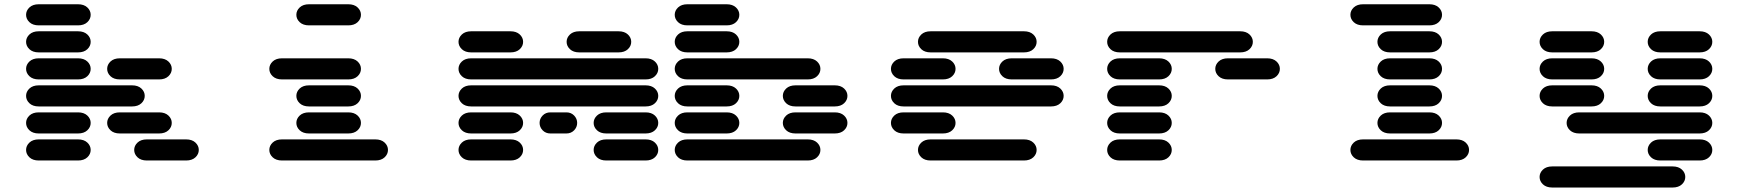

<svg xmlns="http://www.w3.org/2000/svg" viewBox="-20 -756 8040 888"><path d="M159.2 -13.7H340.8Q368.2 -13.7 383.8 -28.3Q399.4 -43 399.4 -62.5Q399.4 -82 383.8 -96.7Q368.2 -111.3 340.8 -111.3H159.2Q131.8 -111.3 116.2 -96.7Q100.6 -82 100.6 -62.5Q100.6 -43 116.2 -28.3Q131.8 -13.7 159.2 -13.7ZM659.2 -13.7H840.8Q868.2 -13.7 883.8 -28.3Q899.4 -43 899.4 -62.5Q899.4 -82 883.8 -96.7Q868.2 -111.3 840.8 -111.3H659.2Q631.8 -111.3 616.2 -96.7Q600.6 -82 600.6 -62.5Q600.6 -43 616.2 -28.3Q631.8 -13.7 659.2 -13.7ZM159.2 -138.7H340.8Q368.2 -138.7 383.8 -153.3Q399.4 -168 399.4 -187.5Q399.4 -207 383.8 -221.7Q368.2 -236.3 340.8 -236.3H159.2Q131.8 -236.3 116.2 -221.7Q100.6 -207 100.6 -187.5Q100.6 -168 116.2 -153.3Q131.8 -138.7 159.2 -138.7ZM534.2 -138.7H715.8Q743.2 -138.7 758.8 -153.3Q774.4 -168 774.4 -187.5Q774.4 -207 758.8 -221.7Q743.2 -236.3 715.8 -236.3H534.2Q506.8 -236.3 491.2 -221.7Q475.6 -207 475.6 -187.5Q475.6 -168 491.2 -153.3Q506.8 -138.7 534.2 -138.7ZM159.2 -263.7H590.8Q618.2 -263.7 633.8 -278.3Q649.4 -293 649.4 -312.5Q649.4 -332 633.8 -346.7Q618.2 -361.3 590.8 -361.3H159.2Q131.8 -361.3 116.2 -346.7Q100.6 -332 100.6 -312.5Q100.6 -293 116.2 -278.3Q131.8 -263.7 159.2 -263.7ZM159.2 -388.7H340.8Q368.2 -388.7 383.8 -403.3Q399.4 -418 399.4 -437.5Q399.4 -457 383.8 -471.7Q368.2 -486.3 340.8 -486.3H159.2Q131.8 -486.3 116.2 -471.7Q100.6 -457 100.6 -437.5Q100.6 -418 116.2 -403.3Q131.8 -388.7 159.2 -388.7ZM534.2 -388.7H715.8Q743.2 -388.7 758.8 -403.3Q774.4 -418 774.4 -437.5Q774.4 -457 758.8 -471.7Q743.2 -486.3 715.8 -486.3H534.2Q506.8 -486.3 491.2 -471.7Q475.6 -457 475.6 -437.5Q475.6 -418 491.2 -403.3Q506.8 -388.7 534.2 -388.7ZM159.2 -513.7H340.8Q368.2 -513.7 383.8 -528.3Q399.4 -543 399.4 -562.5Q399.4 -582 383.8 -596.7Q368.2 -611.3 340.8 -611.3H159.2Q131.8 -611.3 116.2 -596.7Q100.6 -582 100.6 -562.5Q100.6 -543 116.2 -528.3Q131.8 -513.7 159.2 -513.7ZM159.2 -638.7H340.8Q368.2 -638.7 383.8 -653.3Q399.4 -668 399.4 -687.5Q399.4 -707 383.8 -721.7Q368.2 -736.3 340.8 -736.3H159.2Q131.8 -736.3 116.2 -721.7Q100.6 -707 100.6 -687.5Q100.6 -668 116.2 -653.3Q131.8 -638.7 159.2 -638.7Z M1284.2 -13.7H1715.8Q1743.2 -13.7 1758.8 -28.3Q1774.4 -43 1774.4 -62.5Q1774.4 -82 1758.8 -96.7Q1743.2 -111.3 1715.8 -111.3H1284.2Q1256.8 -111.3 1241.2 -96.7Q1225.6 -82 1225.6 -62.5Q1225.6 -43 1241.2 -28.3Q1256.8 -13.7 1284.2 -13.7ZM1409.2 -138.7H1590.8Q1618.2 -138.7 1633.8 -153.3Q1649.4 -168 1649.4 -187.5Q1649.4 -207 1633.8 -221.7Q1618.2 -236.3 1590.8 -236.3H1409.2Q1381.8 -236.3 1366.2 -221.7Q1350.6 -207 1350.6 -187.5Q1350.6 -168 1366.2 -153.3Q1381.8 -138.7 1409.2 -138.7ZM1409.2 -263.7H1590.8Q1618.2 -263.7 1633.8 -278.3Q1649.4 -293 1649.4 -312.5Q1649.4 -332 1633.8 -346.7Q1618.2 -361.3 1590.8 -361.3H1409.2Q1381.8 -361.3 1366.2 -346.7Q1350.6 -332 1350.6 -312.5Q1350.6 -293 1366.2 -278.3Q1381.8 -263.7 1409.2 -263.7ZM1284.2 -388.7H1590.8Q1618.2 -388.7 1633.8 -403.3Q1649.4 -418 1649.4 -437.5Q1649.4 -457 1633.8 -471.7Q1618.2 -486.3 1590.8 -486.3H1284.2Q1256.8 -486.3 1241.2 -471.7Q1225.6 -457 1225.6 -437.5Q1225.6 -418 1241.2 -403.3Q1256.8 -388.7 1284.2 -388.7ZM1409.2 -638.7H1590.8Q1618.2 -638.7 1633.8 -653.3Q1649.4 -668 1649.4 -687.5Q1649.4 -707 1633.8 -721.7Q1618.2 -736.3 1590.8 -736.3H1409.2Q1381.8 -736.3 1366.2 -721.7Q1350.6 -707 1350.6 -687.5Q1350.6 -668 1366.2 -653.3Q1381.8 -638.7 1409.2 -638.7Z M2159.2 -13.7H2340.8Q2368.2 -13.7 2383.8 -28.3Q2399.4 -43 2399.4 -62.5Q2399.4 -82 2383.8 -96.7Q2368.2 -111.3 2340.8 -111.3H2159.2Q2131.8 -111.3 2116.2 -96.7Q2100.6 -82 2100.6 -62.5Q2100.6 -43 2116.2 -28.3Q2131.8 -13.7 2159.2 -13.7ZM2784.2 -13.7H2965.8Q2993.2 -13.7 3008.8 -28.3Q3024.4 -43 3024.4 -62.5Q3024.4 -82 3008.8 -96.7Q2993.2 -111.3 2965.8 -111.3H2784.2Q2756.8 -111.3 2741.2 -96.7Q2725.6 -82 2725.6 -62.5Q2725.6 -43 2741.2 -28.3Q2756.8 -13.7 2784.2 -13.7ZM2159.2 -138.7H2340.8Q2368.2 -138.7 2383.8 -153.3Q2399.4 -168 2399.4 -187.5Q2399.4 -207 2383.8 -221.7Q2368.2 -236.3 2340.8 -236.3H2159.2Q2131.8 -236.3 2116.2 -221.7Q2100.6 -207 2100.6 -187.5Q2100.6 -168 2116.2 -153.3Q2131.8 -138.7 2159.2 -138.7ZM2525.4 -138.7H2599.6Q2621.1 -138.7 2635.3 -153.3Q2649.4 -168 2649.4 -187.5Q2649.4 -207 2635.3 -221.7Q2621.1 -236.3 2599.6 -236.3H2525.4Q2503.9 -236.3 2489.7 -221.7Q2475.6 -207 2475.6 -187.5Q2475.6 -168 2489.7 -153.3Q2503.9 -138.7 2525.4 -138.7ZM2784.2 -138.7H2965.8Q2993.2 -138.7 3008.8 -153.3Q3024.4 -168 3024.4 -187.5Q3024.4 -207 3008.8 -221.7Q2993.2 -236.3 2965.8 -236.3H2784.2Q2756.8 -236.3 2741.2 -221.7Q2725.6 -207 2725.6 -187.5Q2725.6 -168 2741.2 -153.3Q2756.8 -138.7 2784.2 -138.7ZM2159.2 -263.7H2965.8Q2993.2 -263.7 3008.8 -278.3Q3024.4 -293 3024.4 -312.5Q3024.4 -332 3008.8 -346.7Q2993.2 -361.3 2965.8 -361.3H2159.2Q2131.8 -361.3 2116.2 -346.7Q2100.6 -332 2100.6 -312.5Q2100.6 -293 2116.2 -278.3Q2131.8 -263.7 2159.2 -263.7ZM2159.2 -388.7H2965.8Q2993.2 -388.7 3008.8 -403.3Q3024.4 -418 3024.4 -437.5Q3024.4 -457 3008.8 -471.7Q2993.2 -486.3 2965.8 -486.3H2159.2Q2131.8 -486.3 2116.2 -471.7Q2100.6 -457 2100.6 -437.5Q2100.6 -418 2116.2 -403.3Q2131.8 -388.7 2159.2 -388.7ZM2159.2 -513.7H2340.8Q2368.2 -513.7 2383.8 -528.3Q2399.4 -543 2399.4 -562.5Q2399.4 -582 2383.8 -596.7Q2368.2 -611.3 2340.8 -611.3H2159.2Q2131.8 -611.3 2116.2 -596.7Q2100.6 -582 2100.6 -562.5Q2100.6 -543 2116.2 -528.3Q2131.8 -513.7 2159.2 -513.7ZM2659.2 -513.7H2840.8Q2868.2 -513.7 2883.8 -528.3Q2899.4 -543 2899.4 -562.5Q2899.4 -582 2883.8 -596.7Q2868.2 -611.3 2840.8 -611.3H2659.2Q2631.8 -611.3 2616.2 -596.7Q2600.6 -582 2600.6 -562.5Q2600.6 -543 2616.2 -528.3Q2631.8 -513.7 2659.2 -513.7Z M3159.2 -13.7H3715.8Q3743.2 -13.7 3758.8 -28.3Q3774.4 -43 3774.4 -62.5Q3774.4 -82 3758.8 -96.7Q3743.2 -111.3 3715.8 -111.3H3159.2Q3131.8 -111.3 3116.2 -96.7Q3100.6 -82 3100.6 -62.5Q3100.6 -43 3116.2 -28.3Q3131.8 -13.7 3159.2 -13.7ZM3159.2 -138.7H3340.8Q3368.2 -138.7 3383.8 -153.3Q3399.4 -168 3399.4 -187.5Q3399.4 -207 3383.8 -221.7Q3368.2 -236.3 3340.8 -236.3H3159.2Q3131.8 -236.3 3116.2 -221.7Q3100.6 -207 3100.6 -187.5Q3100.6 -168 3116.2 -153.3Q3131.8 -138.7 3159.2 -138.7ZM3659.2 -138.7H3840.8Q3868.2 -138.7 3883.8 -153.3Q3899.4 -168 3899.4 -187.5Q3899.4 -207 3883.8 -221.7Q3868.2 -236.3 3840.8 -236.3H3659.2Q3631.8 -236.3 3616.2 -221.7Q3600.6 -207 3600.6 -187.5Q3600.6 -168 3616.2 -153.3Q3631.8 -138.7 3659.2 -138.7ZM3159.2 -263.7H3340.8Q3368.2 -263.7 3383.8 -278.3Q3399.4 -293 3399.4 -312.5Q3399.4 -332 3383.8 -346.7Q3368.2 -361.3 3340.8 -361.3H3159.2Q3131.8 -361.3 3116.2 -346.7Q3100.6 -332 3100.6 -312.5Q3100.6 -293 3116.2 -278.3Q3131.8 -263.7 3159.2 -263.7ZM3659.2 -263.7H3840.8Q3868.2 -263.7 3883.8 -278.3Q3899.4 -293 3899.4 -312.5Q3899.4 -332 3883.8 -346.7Q3868.2 -361.3 3840.8 -361.3H3659.2Q3631.8 -361.3 3616.2 -346.7Q3600.6 -332 3600.6 -312.5Q3600.6 -293 3616.2 -278.3Q3631.8 -263.7 3659.2 -263.7ZM3159.2 -388.7H3715.8Q3743.2 -388.7 3758.8 -403.3Q3774.4 -418 3774.4 -437.5Q3774.4 -457 3758.8 -471.7Q3743.2 -486.3 3715.8 -486.3H3159.2Q3131.8 -486.3 3116.2 -471.7Q3100.6 -457 3100.6 -437.5Q3100.6 -418 3116.2 -403.3Q3131.8 -388.7 3159.2 -388.7ZM3159.2 -513.7H3340.8Q3368.2 -513.7 3383.8 -528.3Q3399.4 -543 3399.4 -562.5Q3399.4 -582 3383.8 -596.7Q3368.2 -611.3 3340.8 -611.3H3159.2Q3131.8 -611.3 3116.2 -596.7Q3100.6 -582 3100.6 -562.5Q3100.6 -543 3116.2 -528.3Q3131.8 -513.7 3159.2 -513.7ZM3159.2 -638.7H3340.8Q3368.2 -638.7 3383.8 -653.3Q3399.4 -668 3399.4 -687.5Q3399.4 -707 3383.8 -721.7Q3368.2 -736.3 3340.8 -736.3H3159.2Q3131.8 -736.3 3116.2 -721.7Q3100.6 -707 3100.6 -687.5Q3100.6 -668 3116.2 -653.3Q3131.8 -638.7 3159.2 -638.7Z M4284.2 -13.7H4715.8Q4743.2 -13.7 4758.8 -28.3Q4774.4 -43 4774.4 -62.5Q4774.4 -82 4758.8 -96.7Q4743.2 -111.3 4715.8 -111.3H4284.2Q4256.8 -111.3 4241.2 -96.7Q4225.6 -82 4225.6 -62.5Q4225.6 -43 4241.2 -28.3Q4256.8 -13.7 4284.2 -13.7ZM4159.2 -138.7H4340.8Q4368.2 -138.7 4383.8 -153.3Q4399.4 -168 4399.4 -187.5Q4399.4 -207 4383.8 -221.7Q4368.2 -236.3 4340.8 -236.3H4159.2Q4131.8 -236.3 4116.2 -221.7Q4100.6 -207 4100.6 -187.5Q4100.6 -168 4116.2 -153.3Q4131.8 -138.7 4159.2 -138.7ZM4159.2 -263.7H4840.8Q4868.2 -263.7 4883.8 -278.3Q4899.4 -293 4899.4 -312.5Q4899.4 -332 4883.8 -346.7Q4868.2 -361.3 4840.8 -361.3H4159.2Q4131.8 -361.3 4116.2 -346.7Q4100.6 -332 4100.6 -312.5Q4100.6 -293 4116.2 -278.3Q4131.8 -263.7 4159.2 -263.7ZM4159.2 -388.7H4340.8Q4368.2 -388.7 4383.8 -403.3Q4399.4 -418 4399.4 -437.5Q4399.4 -457 4383.8 -471.7Q4368.2 -486.3 4340.8 -486.3H4159.2Q4131.8 -486.3 4116.2 -471.7Q4100.6 -457 4100.6 -437.5Q4100.6 -418 4116.2 -403.3Q4131.8 -388.7 4159.2 -388.7ZM4659.2 -388.7H4840.8Q4868.2 -388.7 4883.8 -403.3Q4899.4 -418 4899.4 -437.5Q4899.4 -457 4883.8 -471.7Q4868.2 -486.3 4840.8 -486.3H4659.2Q4631.8 -486.3 4616.2 -471.7Q4600.6 -457 4600.6 -437.5Q4600.6 -418 4616.2 -403.3Q4631.8 -388.7 4659.2 -388.7ZM4284.2 -513.7H4715.8Q4743.2 -513.7 4758.8 -528.3Q4774.4 -543 4774.4 -562.5Q4774.4 -582 4758.8 -596.7Q4743.2 -611.3 4715.8 -611.3H4284.2Q4256.8 -611.3 4241.2 -596.7Q4225.6 -582 4225.6 -562.5Q4225.6 -543 4241.2 -528.3Q4256.8 -513.7 4284.2 -513.7Z M5159.2 -13.7H5340.8Q5368.2 -13.7 5383.8 -28.3Q5399.4 -43 5399.4 -62.5Q5399.4 -82 5383.8 -96.7Q5368.2 -111.3 5340.8 -111.3H5159.2Q5131.8 -111.3 5116.2 -96.7Q5100.6 -82 5100.6 -62.5Q5100.6 -43 5116.2 -28.3Q5131.8 -13.7 5159.2 -13.7ZM5159.2 -138.7H5340.8Q5368.2 -138.7 5383.8 -153.3Q5399.4 -168 5399.4 -187.5Q5399.4 -207 5383.8 -221.7Q5368.2 -236.3 5340.8 -236.3H5159.2Q5131.8 -236.3 5116.2 -221.7Q5100.6 -207 5100.6 -187.5Q5100.6 -168 5116.2 -153.3Q5131.8 -138.7 5159.2 -138.7ZM5159.2 -263.7H5340.8Q5368.2 -263.7 5383.8 -278.3Q5399.4 -293 5399.4 -312.5Q5399.4 -332 5383.8 -346.7Q5368.2 -361.3 5340.8 -361.3H5159.2Q5131.8 -361.3 5116.2 -346.7Q5100.6 -332 5100.6 -312.5Q5100.6 -293 5116.2 -278.3Q5131.8 -263.7 5159.2 -263.7ZM5159.2 -388.7H5340.8Q5368.2 -388.7 5383.8 -403.3Q5399.4 -418 5399.4 -437.5Q5399.4 -457 5383.8 -471.7Q5368.2 -486.3 5340.8 -486.3H5159.2Q5131.8 -486.3 5116.2 -471.7Q5100.6 -457 5100.6 -437.5Q5100.6 -418 5116.2 -403.3Q5131.8 -388.7 5159.2 -388.7ZM5659.2 -388.7H5840.8Q5868.2 -388.7 5883.8 -403.3Q5899.4 -418 5899.4 -437.5Q5899.4 -457 5883.8 -471.7Q5868.2 -486.3 5840.8 -486.3H5659.2Q5631.8 -486.3 5616.2 -471.7Q5600.6 -457 5600.6 -437.5Q5600.6 -418 5616.2 -403.3Q5631.8 -388.7 5659.2 -388.7ZM5159.2 -513.7H5715.8Q5743.2 -513.7 5758.8 -528.3Q5774.4 -543 5774.4 -562.5Q5774.4 -582 5758.8 -596.7Q5743.2 -611.3 5715.8 -611.3H5159.2Q5131.8 -611.3 5116.2 -596.7Q5100.6 -582 5100.6 -562.5Q5100.6 -543 5116.2 -528.3Q5131.8 -513.7 5159.2 -513.7Z M6284.2 -13.7H6715.8Q6743.2 -13.7 6758.8 -28.3Q6774.4 -43 6774.4 -62.5Q6774.4 -82 6758.8 -96.7Q6743.2 -111.3 6715.8 -111.3H6284.2Q6256.8 -111.3 6241.2 -96.7Q6225.6 -82 6225.6 -62.5Q6225.6 -43 6241.2 -28.3Q6256.8 -13.7 6284.2 -13.7ZM6409.2 -138.7H6590.8Q6618.2 -138.7 6633.8 -153.3Q6649.4 -168 6649.4 -187.5Q6649.4 -207 6633.8 -221.7Q6618.2 -236.3 6590.8 -236.3H6409.2Q6381.8 -236.3 6366.2 -221.7Q6350.6 -207 6350.6 -187.5Q6350.6 -168 6366.2 -153.3Q6381.8 -138.7 6409.2 -138.7ZM6409.2 -263.7H6590.8Q6618.2 -263.7 6633.8 -278.3Q6649.4 -293 6649.4 -312.5Q6649.4 -332 6633.8 -346.7Q6618.2 -361.3 6590.8 -361.3H6409.2Q6381.8 -361.3 6366.2 -346.7Q6350.6 -332 6350.6 -312.5Q6350.6 -293 6366.2 -278.3Q6381.8 -263.7 6409.2 -263.7ZM6409.2 -388.7H6590.8Q6618.2 -388.7 6633.8 -403.3Q6649.4 -418 6649.4 -437.5Q6649.4 -457 6633.8 -471.7Q6618.2 -486.3 6590.8 -486.3H6409.2Q6381.8 -486.3 6366.2 -471.7Q6350.6 -457 6350.6 -437.5Q6350.6 -418 6366.2 -403.3Q6381.8 -388.7 6409.2 -388.7ZM6409.2 -513.7H6590.8Q6618.2 -513.7 6633.8 -528.3Q6649.4 -543 6649.4 -562.5Q6649.4 -582 6633.8 -596.7Q6618.2 -611.3 6590.8 -611.3H6409.2Q6381.8 -611.3 6366.2 -596.7Q6350.6 -582 6350.6 -562.5Q6350.6 -543 6366.2 -528.3Q6381.8 -513.7 6409.2 -513.7ZM6284.2 -638.7H6590.8Q6618.2 -638.7 6633.8 -653.3Q6649.4 -668 6649.4 -687.5Q6649.4 -707 6633.8 -721.7Q6618.2 -736.3 6590.8 -736.3H6284.2Q6256.8 -736.3 6241.2 -721.7Q6225.6 -707 6225.6 -687.5Q6225.6 -668 6241.2 -653.3Q6256.8 -638.7 6284.2 -638.7Z M7159.2 111.3H7715.8Q7743.2 111.3 7758.8 96.7Q7774.4 82 7774.4 62.5Q7774.4 43 7758.8 28.3Q7743.2 13.7 7715.8 13.7H7159.2Q7131.8 13.7 7116.2 28.3Q7100.6 43 7100.6 62.5Q7100.6 82 7116.2 96.7Q7131.8 111.3 7159.2 111.3ZM7659.2 -13.7H7840.8Q7868.2 -13.7 7883.8 -28.3Q7899.4 -43 7899.4 -62.5Q7899.4 -82 7883.8 -96.7Q7868.2 -111.3 7840.8 -111.3H7659.2Q7631.8 -111.3 7616.2 -96.7Q7600.6 -82 7600.6 -62.5Q7600.6 -43 7616.2 -28.3Q7631.8 -13.7 7659.2 -13.7ZM7284.2 -138.7H7840.8Q7868.2 -138.7 7883.8 -153.3Q7899.4 -168 7899.4 -187.5Q7899.4 -207 7883.8 -221.7Q7868.2 -236.3 7840.8 -236.3H7284.2Q7256.8 -236.3 7241.2 -221.7Q7225.6 -207 7225.6 -187.5Q7225.6 -168 7241.2 -153.3Q7256.8 -138.7 7284.2 -138.7ZM7159.2 -263.7H7340.8Q7368.2 -263.7 7383.8 -278.3Q7399.4 -293 7399.4 -312.5Q7399.4 -332 7383.8 -346.7Q7368.2 -361.3 7340.8 -361.3H7159.2Q7131.8 -361.3 7116.2 -346.7Q7100.6 -332 7100.6 -312.5Q7100.6 -293 7116.2 -278.3Q7131.8 -263.7 7159.2 -263.7ZM7659.2 -263.7H7840.8Q7868.2 -263.7 7883.8 -278.3Q7899.4 -293 7899.4 -312.5Q7899.4 -332 7883.8 -346.7Q7868.2 -361.3 7840.8 -361.3H7659.2Q7631.8 -361.3 7616.2 -346.7Q7600.6 -332 7600.6 -312.5Q7600.6 -293 7616.2 -278.3Q7631.8 -263.7 7659.2 -263.7ZM7159.2 -388.7H7340.8Q7368.2 -388.7 7383.8 -403.3Q7399.4 -418 7399.4 -437.5Q7399.4 -457 7383.8 -471.7Q7368.2 -486.3 7340.8 -486.3H7159.2Q7131.8 -486.3 7116.2 -471.7Q7100.6 -457 7100.6 -437.5Q7100.6 -418 7116.2 -403.3Q7131.8 -388.7 7159.2 -388.7ZM7659.2 -388.7H7840.8Q7868.2 -388.7 7883.8 -403.3Q7899.4 -418 7899.4 -437.5Q7899.4 -457 7883.8 -471.7Q7868.2 -486.3 7840.8 -486.3H7659.2Q7631.8 -486.3 7616.2 -471.7Q7600.6 -457 7600.6 -437.5Q7600.6 -418 7616.2 -403.3Q7631.8 -388.7 7659.2 -388.7ZM7159.2 -513.7H7340.8Q7368.2 -513.7 7383.8 -528.3Q7399.4 -543 7399.4 -562.5Q7399.4 -582 7383.8 -596.7Q7368.2 -611.3 7340.8 -611.3H7159.2Q7131.8 -611.3 7116.2 -596.7Q7100.6 -582 7100.6 -562.5Q7100.6 -543 7116.2 -528.3Q7131.8 -513.7 7159.2 -513.7ZM7659.2 -513.7H7840.8Q7868.2 -513.7 7883.8 -528.3Q7899.4 -543 7899.4 -562.5Q7899.4 -582 7883.8 -596.7Q7868.2 -611.3 7840.8 -611.3H7659.2Q7631.8 -611.3 7616.2 -596.7Q7600.6 -582 7600.6 -562.5Q7600.6 -543 7616.2 -528.3Q7631.8 -513.7 7659.2 -513.7Z"/></svg>

Font: Sixtyfour
Style: Regular
Weight: 400
Designer: Jens Kutilek
Foundry: Jens Kutilek
Version: Version 2.001